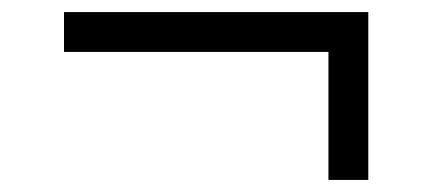

<svg xmlns="http://www.w3.org/2000/svg" viewBox="-20 -406 715 318"><path d="M590 -108V-386H86V-320H524V-108Z"/></svg>

Font: STIXGeneral
Style: Italic
Weight: 400
Italic angle: -16.33°
Designer: MicroPress Inc., with final additions and corrections provided by Coen Hoffman, Elsevier (retired)
Version: Version 1.1.0